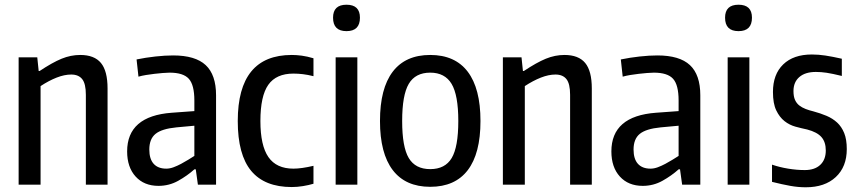

<svg xmlns="http://www.w3.org/2000/svg" viewBox="-20 -783 3641 814"><path d="M59 -540H138L144 -482H148Q202 -518 241 -534Q280 -550 320 -550Q380 -550 408 -516Q436 -482 436 -408V0H344V-381Q344 -428 328.5 -447.5Q313 -467 282 -467Q253 -467 220 -454Q187 -441 152 -418V0H59Z M652 5Q591 5 555 -34.5Q519 -74 519 -141Q519 -291 708 -305L804 -312V-357Q804 -423 780.5 -449Q757 -475 699 -475Q687 -475 670 -473.5Q653 -472 635 -470Q617 -468 599 -465Q581 -462 567 -458L559 -531Q598 -539 639 -543.5Q680 -548 714 -548Q808 -548 852 -507Q896 -466 896 -379V0H819L810 -65H804Q774 -38 735.5 -16.5Q697 5 652 5ZM685 -68Q700 -68 716 -74Q732 -80 748 -88.5Q764 -97 778.5 -106Q793 -115 804 -122V-250L728 -243Q666 -237 639.5 -215.5Q613 -194 613 -149Q613 -109 631.5 -88.5Q650 -68 685 -68Z M1217 10Q1102 10 1045 -58.5Q988 -127 988 -270Q988 -550 1217 -550Q1237 -550 1259.5 -547Q1282 -544 1309 -536V-460Q1285 -466 1264.5 -468.5Q1244 -471 1224 -471Q1151 -471 1117.5 -423.5Q1084 -376 1084 -270Q1084 -166 1118 -117Q1152 -68 1224 -68Q1258 -68 1309 -80V-4Q1289 2 1264.5 6Q1240 10 1217 10Z M1449 -651Q1392 -651 1392 -708Q1392 -763 1449 -763Q1506 -763 1506 -708Q1506 -651 1449 -651ZM1403 -540H1495V0H1403Z M1804 9Q1699 9 1645 -62Q1591 -133 1591 -270Q1591 -408 1645 -479Q1699 -550 1804 -550Q1909 -550 1963 -479Q2017 -408 2017 -270Q2017 -132 1963 -61.5Q1909 9 1804 9ZM1804 -66Q1867 -66 1895 -113Q1923 -160 1923 -270Q1923 -380 1894.5 -427.5Q1866 -475 1804 -475Q1741 -475 1713 -427.5Q1685 -380 1685 -270Q1685 -160 1713 -113Q1741 -66 1804 -66Z M2112 -540H2191L2197 -482H2201Q2255 -518 2294 -534Q2333 -550 2373 -550Q2433 -550 2461 -516Q2489 -482 2489 -408V0H2397V-381Q2397 -428 2381.5 -447.5Q2366 -467 2335 -467Q2306 -467 2273 -454Q2240 -441 2205 -418V0H2112Z M2705 5Q2644 5 2608 -34.5Q2572 -74 2572 -141Q2572 -291 2761 -305L2857 -312V-357Q2857 -423 2833.5 -449Q2810 -475 2752 -475Q2740 -475 2723 -473.5Q2706 -472 2688 -470Q2670 -468 2652 -465Q2634 -462 2620 -458L2612 -531Q2651 -539 2692 -543.5Q2733 -548 2767 -548Q2861 -548 2905 -507Q2949 -466 2949 -379V0H2872L2863 -65H2857Q2827 -38 2788.5 -16.5Q2750 5 2705 5ZM2738 -68Q2753 -68 2769 -74Q2785 -80 2801 -88.5Q2817 -97 2831.5 -106Q2846 -115 2857 -122V-250L2781 -243Q2719 -237 2692.5 -215.5Q2666 -194 2666 -149Q2666 -109 2684.5 -88.5Q2703 -68 2738 -68Z M3111 -651Q3054 -651 3054 -708Q3054 -763 3111 -763Q3168 -763 3168 -708Q3168 -651 3111 -651ZM3065 -540H3157V0H3065Z M3396 11Q3364 11 3330.5 5Q3297 -1 3253 -12V-85Q3285 -74 3321.5 -68Q3358 -62 3392 -62Q3434 -62 3457.5 -84Q3481 -106 3481 -145Q3481 -181 3462.5 -202Q3444 -223 3402 -234Q3378 -239 3352.5 -246Q3327 -253 3306 -269.5Q3285 -286 3271 -315Q3257 -344 3257 -393Q3257 -468 3300.5 -510Q3344 -552 3422 -552Q3450 -552 3479.5 -547.5Q3509 -543 3549 -534V-461Q3508 -471 3484.5 -474.5Q3461 -478 3439 -478Q3394 -478 3369 -456.5Q3344 -435 3344 -397Q3344 -374 3350.5 -359.5Q3357 -345 3368.5 -336Q3380 -327 3395.5 -321Q3411 -315 3428 -311Q3458 -303 3484 -292Q3510 -281 3529 -263.5Q3548 -246 3559 -219Q3570 -192 3570 -151Q3570 -76 3523.5 -32.5Q3477 11 3396 11Z"/></svg>

Font: Encode Sans Compressed
Style: Medium
Weight: 500
Designer: Pablo Impallari, Andres Torresi
Foundry: Pablo Impallari, Andres Torresi
Version: Version 1.000; ttfautohint (v1.00) -l 8 -r 50 -G 200 -x 14 -